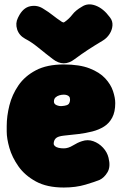

<svg xmlns="http://www.w3.org/2000/svg" viewBox="-20 -813 545 858"><path d="M265 25Q190 25 140.5 -2Q91 -29 62.5 -69.5Q34 -110 22 -152Q10 -194 10 -225V-250Q10 -294 22 -342Q34 -390 62.5 -431.5Q91 -473 140.5 -499Q190 -525 265 -525Q335 -525 380 -507.5Q425 -490 450 -463Q475 -436 485 -406Q495 -376 495 -352Q495 -313 481.5 -287.5Q468 -262 445 -247.5Q422 -233 392.5 -225.5Q363 -218 330.5 -214Q298 -210 266 -207Q238 -204 229 -194.5Q220 -185 220 -171Q220 -165 225.5 -160Q231 -155 241.5 -152.5Q252 -150 265 -150Q285 -150 306 -163Q327 -176 346 -182Q372 -191 397 -182Q422 -173 440.5 -153Q459 -133 465 -108Q475 -68 460.5 -43.5Q446 -19 425 -9Q406 -1 362.5 12Q319 25 265 25ZM256 -339Q282 -341 287.5 -349Q293 -357 293 -368Q293 -377 289 -381.5Q285 -386 278.5 -388Q272 -390 265 -390Q255 -390 245 -387Q235 -384 228 -377.5Q221 -371 221 -359Q221 -348 233 -343Q245 -338 256 -339ZM473 -733Q484 -718 482.5 -698.5Q481 -679 469.5 -661Q458 -643 440 -632Q400 -608 372.5 -590Q345 -572 314 -549Q265 -511 216 -549Q182 -575 151.5 -600Q121 -625 92 -640Q65 -655 56.5 -682Q48 -709 60 -733L62 -737Q82 -778 114.5 -785Q147 -792 175 -773Q198 -759 215.5 -745Q233 -731 257 -715Q260 -714 262.5 -713Q265 -712 269 -715Q289 -729 303.5 -748Q318 -767 346 -783Q373 -801 407.5 -788Q442 -775 470 -737Z"/></svg>

Font: Winky Sans Black
Style: Regular
Weight: 900
Designer: Simon Atzbach
Foundry: typofactur
Version: Version 1.205